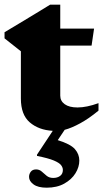

<svg xmlns="http://www.w3.org/2000/svg" viewBox="-22 -562 454 846"><path d="M243.5 -140.5Q243.5 -117 263.2 -102.8Q283 -88.5 319.5 -88.5Q359.5 -88.5 412 -107.5V-74.5Q369.5 -39.5 331.5 -18.8Q293.5 2 263 10L232.5 55.5Q289 73 308.2 95.2Q327.5 117.5 327.5 145.5Q327.5 174 310.5 201.5Q293.5 229 261.2 247Q229 265 183.5 265Q145.5 265 125.8 250.5Q106 236 106 217.5Q106 204.5 113.8 194.5Q121.5 184.5 137 184.5Q151.5 184.5 161.8 193.8Q172 203 183.5 212.5Q195 222 212.5 222Q231 222 243 213Q255 204 255 187Q255 176 247.2 165.8Q239.5 155.5 215.2 145.2Q191 135 141 125V119.5L210.5 14.5Q148.5 11 109.2 -22.8Q70 -56.5 70 -128V-336L-2 -393V-420Q25.5 -436.5 62.8 -458.8Q100 -481 136.8 -503.5Q173.5 -526 199 -541.5H243.5V-436H392.5L381.5 -361H243.5Z"/></svg>

Font: Newsreader 16pt ExtraBold
Style: Regular
Weight: 800
Designer: Hugues Gentile
Foundry: Production Type
Version: Version 1.003; ttfautohint (v1.8.3)